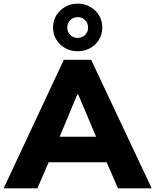

<svg xmlns="http://www.w3.org/2000/svg" viewBox="-42 -1033 852 1053"><path d="M-22 0 308 -705H458L790 0H605L543 -143H225L163 0ZM382 -515 285 -283H485L387 -515ZM384 -752Q346 -752 315.5 -769Q285 -786 267 -815.5Q249 -845 249 -882Q249 -920 267 -949Q285 -978 315.5 -995.5Q346 -1013 384 -1013Q422 -1013 452.5 -995.5Q483 -978 501 -949Q519 -920 519 -882Q519 -845 501 -815.5Q483 -786 452.5 -769Q422 -752 384 -752ZM384 -825Q408 -825 424.5 -841Q441 -857 441 -882Q441 -907 424.5 -923Q408 -939 384 -939Q360 -939 343.5 -923Q327 -907 327 -882Q327 -857 343.5 -841Q360 -825 384 -825Z"/></svg>

Font: Mulish Black
Style: Regular
Weight: 900
Designer: Vernon Adams
Foundry: Vernon Adams
Version: Version 3.603; ttfautohint (v1.8.3)